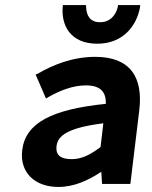

<svg xmlns="http://www.w3.org/2000/svg" viewBox="-20 -728 603 760"><path d="M381 -48 384 0H496L531 -289C548 -424 494 -503 357 -503C267 -503 189 -471 131 -437L121 -433L162 -338L172 -344C218 -370 269 -390 320 -390C382 -390 400 -360 399 -317C184 -295 81 -241 68 -134C57 -46 117 12 211 12C274 12 329 -14 381 -48ZM378 -146C338 -116 304 -98 264 -98C221 -98 199 -113 204 -151C209 -190 246 -222 389 -240ZM534 -698 535 -708H447L446 -699C437 -666 415 -640 376 -640C337 -640 322 -666 321 -700L320 -708H229L228 -698C223 -628 258 -555 365 -555C469 -555 521 -628 534 -698Z"/></svg>

Font: Falling Sky
Style: SeBdObl
Weight: 600
Designer: Paul D. Hunt
Foundry: Adobe Systems Incorporated
Version: Version 1.02